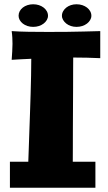

<svg xmlns="http://www.w3.org/2000/svg" viewBox="-20 -882 513 908"><path d="M454.1 -606.9Q391.1 -609.9 329.1 -609.9H326.2Q326.2 -589.4 325.9 -552.5Q325.7 -515.6 325.7 -470Q325.7 -424.3 325.2 -373.5Q324.7 -322.8 324.7 -274.9Q324.7 -227.1 324.5 -185.8Q324.2 -144.5 324.2 -117.2H431.2V5.9H26.9V-117.2H113.8Q114.7 -142.6 116 -178.7Q117.2 -214.8 118.7 -256.8Q120.1 -298.8 121.8 -344.7Q123.5 -390.6 124.8 -436.3Q126 -481.9 127 -524.9Q127.9 -567.9 127.9 -604Q104.5 -603 81.5 -601.8Q58.6 -600.6 35.2 -599.1Q36.6 -620.1 37.8 -638.4Q39.1 -656.7 39.1 -674.8Q39.1 -689 38.3 -703.4Q37.6 -717.8 35.2 -734.9Q70.3 -732.4 114.7 -731.7Q159.2 -731 206.1 -731Q252.9 -731 297.1 -731.4Q341.3 -731.9 376.5 -732.9Q417.5 -733.9 454.1 -734.9ZM207 -807.6Q207 -796.9 201.4 -787.4Q195.8 -777.8 186.3 -770.5Q176.8 -763.2 164.1 -759Q151.4 -754.9 136.7 -754.9Q122.6 -754.9 109.9 -759Q97.2 -763.2 87.9 -770.5Q78.6 -777.8 73.2 -787.4Q67.9 -796.9 67.9 -807.6Q67.9 -818.8 73.2 -828.9Q78.6 -838.9 87.9 -846.2Q97.2 -853.5 109.9 -857.7Q122.6 -861.8 136.7 -861.8Q151.4 -861.8 164.1 -857.7Q176.8 -853.5 186.3 -846.2Q195.8 -838.9 201.4 -828.9Q207 -818.8 207 -807.6ZM412.1 -807.6Q412.1 -796.9 406.5 -787.4Q400.9 -777.8 391.4 -770.5Q381.8 -763.2 369.1 -759Q356.4 -754.9 341.8 -754.9Q327.6 -754.9 315.2 -759Q302.7 -763.2 293.5 -770.5Q284.2 -777.8 278.6 -787.4Q272.9 -796.9 272.9 -807.6Q272.9 -818.8 278.6 -828.9Q284.2 -838.9 293.5 -846.2Q302.7 -853.5 315.2 -857.7Q327.6 -861.8 341.8 -861.8Q356.4 -861.8 369.1 -857.7Q381.8 -853.5 391.4 -846.2Q400.9 -838.9 406.5 -828.9Q412.1 -818.8 412.1 -807.6Z"/></svg>

Font: Galindo
Style: Regular
Weight: 400
Version: Version 1.000